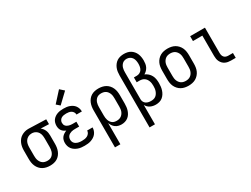

<svg xmlns="http://www.w3.org/2000/svg" viewBox="-72 -1478 3143 2404"><g transform="rotate(-30 1500.0 -275.5)"><path d="M249 8Q222 8 195.5 2.5Q169 -3 145.5 -16Q122 -29 104 -49.5Q86 -70 75 -95Q64 -120 60 -146.5Q56 -173 56 -200V-320Q56 -346 60 -371.5Q64 -397 74 -421Q84 -445 100 -465.5Q116 -486 138 -499.5Q160 -513 185 -520.5Q210 -528 236 -528Q240 -528 243.5 -528Q247 -528 250 -528L494 -520V-450L375 -454Q391 -443 403 -427.5Q415 -412 422.5 -394.5Q430 -377 433 -358Q436 -339 436 -320V-200Q436 -173 432 -147Q428 -121 418 -96.5Q408 -72 391 -51Q374 -30 351 -16.5Q328 -3 302 2.5Q276 8 249 8ZM249 -62Q266 -62 282 -66Q298 -70 311.5 -80Q325 -90 334.5 -104.5Q344 -119 349 -134.5Q354 -150 356 -166.5Q358 -183 358 -200V-320Q358 -344 354 -367.5Q350 -391 337.5 -411Q325 -431 304 -443.5Q283 -456 259 -458H250Q248 -458 246 -458Q244 -458 242 -458Q217 -458 194.5 -446Q172 -434 158 -414Q144 -394 139 -369.5Q134 -345 134 -320V-200Q134 -183 136 -166Q138 -149 144 -133Q150 -117 160 -103Q170 -89 184 -79.5Q198 -70 215 -66Q232 -62 249 -62Z M747 8Q724 8 700 5.5Q676 3 653.5 -5Q631 -13 611 -26Q591 -39 576.5 -57.5Q562 -76 555 -99Q548 -122 548 -146Q548 -167 553.5 -187.5Q559 -208 572 -224.5Q585 -241 603 -252.5Q621 -264 641 -272Q624 -279 609 -289.5Q594 -300 583.5 -315Q573 -330 568.5 -348Q564 -366 564 -384Q564 -406 570 -427.5Q576 -449 589.5 -466.5Q603 -484 621.5 -496.5Q640 -509 660.5 -516Q681 -523 703 -525.5Q725 -528 747 -528Q769 -528 790.5 -525.5Q812 -523 832.5 -515.5Q853 -508 871.5 -496Q890 -484 903 -466.5Q916 -449 923 -428Q930 -407 930 -386Q930 -385 930 -384Q930 -383 930 -382H852Q852 -383 852 -383.5Q852 -384 852 -384Q852 -402 842 -418Q832 -434 816.5 -443Q801 -452 783 -455Q765 -458 747 -458Q729 -458 710.5 -455Q692 -452 676.5 -443Q661 -434 651.5 -417.5Q642 -401 642 -383Q642 -370 645.5 -358Q649 -346 657.5 -336.5Q666 -327 677 -321Q688 -315 700 -311.5Q712 -308 724.5 -306.5Q737 -305 750 -305H806V-235H750Q736 -235 721.5 -234Q707 -233 693.5 -229Q680 -225 667 -218Q654 -211 644.5 -200.5Q635 -190 630.5 -176Q626 -162 626 -147Q626 -134 630.5 -120.5Q635 -107 644.5 -96.5Q654 -86 666.5 -79Q679 -72 692 -68.5Q705 -65 719 -63.5Q733 -62 747 -62Q768 -62 788 -65Q808 -68 826 -77.5Q844 -87 856 -104.5Q868 -122 868 -142Q868 -142 868 -142Q868 -142 868 -142H946Q946 -142 946 -141.5Q946 -141 946 -141Q946 -118 938 -95.5Q930 -73 915.5 -55Q901 -37 881 -24.5Q861 -12 839 -4.5Q817 3 794 5.5Q771 8 747 8ZM737 -579 689 -621 821 -766 879 -714Z M1064 215V-320Q1064 -347 1068 -373Q1072 -399 1082 -423.5Q1092 -448 1109 -469Q1126 -490 1149 -503.5Q1172 -517 1198 -522.5Q1224 -528 1251 -528Q1278 -528 1304.5 -522.5Q1331 -517 1354.5 -504Q1378 -491 1396 -470.5Q1414 -450 1425 -425Q1436 -400 1440 -373.5Q1444 -347 1444 -320V-200Q1444 -175 1441 -150Q1438 -125 1430 -101.5Q1422 -78 1408.5 -57Q1395 -36 1375 -21Q1355 -6 1330.5 1Q1306 8 1281 8Q1258 8 1235.5 2Q1213 -4 1194.5 -17.5Q1176 -31 1163 -50.5Q1150 -70 1142 -91V215ZM1251 -62Q1268 -62 1284.5 -66Q1301 -70 1315 -79.5Q1329 -89 1339.5 -103Q1350 -117 1356 -133Q1362 -149 1364 -166Q1366 -183 1366 -200V-320Q1366 -337 1364 -354Q1362 -371 1356 -387Q1350 -403 1340 -417Q1330 -431 1316 -440.5Q1302 -450 1285 -454Q1268 -458 1251 -458Q1234 -458 1218 -454Q1202 -450 1188.5 -440Q1175 -430 1165.5 -415.5Q1156 -401 1151 -385.5Q1146 -370 1144 -353.5Q1142 -337 1142 -320V-200Q1142 -183 1144 -166.5Q1146 -150 1151 -134.5Q1156 -119 1165.5 -104.5Q1175 -90 1188 -80Q1201 -70 1217.5 -66Q1234 -62 1251 -62Z M1564 215V-535Q1564 -561 1567.5 -587Q1571 -613 1580.5 -637Q1590 -661 1606 -682Q1622 -703 1643.5 -717Q1665 -731 1691 -737Q1717 -743 1743 -743Q1768 -743 1792.5 -738Q1817 -733 1838.5 -720Q1860 -707 1876.5 -687.5Q1893 -668 1902.5 -645Q1912 -622 1916 -597Q1920 -572 1920 -547Q1920 -524 1916.5 -501Q1913 -478 1903 -457.5Q1893 -437 1876.5 -420Q1860 -403 1840 -392Q1866 -381 1887.5 -361.5Q1909 -342 1922 -317Q1935 -292 1939.5 -264Q1944 -236 1944 -208Q1944 -182 1941 -156.5Q1938 -131 1930 -106.5Q1922 -82 1908 -60Q1894 -38 1874 -22Q1854 -6 1828.5 1Q1803 8 1777 8Q1757 8 1737 4Q1717 0 1698.5 -9Q1680 -18 1665.5 -32.5Q1651 -47 1642 -65V215ZM1747 -62Q1765 -62 1783 -66Q1801 -70 1815.5 -81Q1830 -92 1840 -107.5Q1850 -123 1856 -140Q1862 -157 1864 -175Q1866 -193 1866 -211Q1866 -229 1864 -246.5Q1862 -264 1856 -280.5Q1850 -297 1840 -311.5Q1830 -326 1816 -336Q1802 -346 1785 -350.5Q1768 -355 1750 -355H1707V-425H1750Q1771 -425 1791 -435Q1811 -445 1822.5 -463Q1834 -481 1838 -502.5Q1842 -524 1842 -545Q1842 -568 1837.5 -591Q1833 -614 1820.5 -633Q1808 -652 1787 -662.5Q1766 -673 1743 -673Q1727 -673 1711 -668Q1695 -663 1683 -652.5Q1671 -642 1662.5 -628Q1654 -614 1649.5 -598.5Q1645 -583 1643.5 -567Q1642 -551 1642 -535V-146V-142Q1643 -123 1652 -106.5Q1661 -90 1676.5 -80Q1692 -70 1710 -66Q1728 -62 1747 -62Z M2250 8Q2223 8 2196 2.5Q2169 -3 2146 -16Q2123 -29 2104.5 -49.5Q2086 -70 2075 -94.5Q2064 -119 2060 -146Q2056 -173 2056 -200V-320Q2056 -347 2060 -374Q2064 -401 2075 -425.5Q2086 -450 2104.5 -470.5Q2123 -491 2146 -504Q2169 -517 2196 -522.5Q2223 -528 2250 -528Q2277 -528 2304 -522.5Q2331 -517 2354 -504Q2377 -491 2395.5 -470.5Q2414 -450 2425 -425.5Q2436 -401 2440 -374Q2444 -347 2444 -320V-200Q2444 -173 2440 -146Q2436 -119 2425 -94.5Q2414 -70 2395.5 -49.5Q2377 -29 2354 -16Q2331 -3 2304 2.5Q2277 8 2250 8ZM2250 -62Q2267 -62 2284 -66Q2301 -70 2315 -79.5Q2329 -89 2339.5 -103Q2350 -117 2356 -133Q2362 -149 2364 -166Q2366 -183 2366 -200V-320Q2366 -337 2364 -354Q2362 -371 2356 -387Q2350 -403 2339.5 -417Q2329 -431 2315 -440.5Q2301 -450 2284 -454Q2267 -458 2250 -458Q2233 -458 2216 -454Q2199 -450 2185 -440.5Q2171 -431 2160.5 -417Q2150 -403 2144 -387Q2138 -371 2136 -354Q2134 -337 2134 -320V-200Q2134 -183 2136 -166Q2138 -149 2144 -133Q2150 -117 2160.5 -103Q2171 -89 2185 -79.5Q2199 -70 2216 -66Q2233 -62 2250 -62Z M2866 0Q2845 0 2824.5 -3.5Q2804 -7 2785 -16Q2766 -25 2751.5 -40Q2737 -55 2727.5 -74Q2718 -93 2714.5 -113.5Q2711 -134 2711 -155V-450H2575V-520H2789V-155Q2789 -138 2793 -122Q2797 -106 2807.5 -93.5Q2818 -81 2834 -75.5Q2850 -70 2866 -70H2934V0Z"/></g></svg>

Font: Iosevka SS04
Style: Regular
Weight: 400
Monospace: yes
Designer: Belleve Invis
Foundry: Belleve Invis
Version: Version 19.0.0; ttfautohint (v1.8.4)